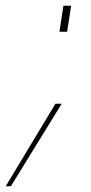

<svg xmlns="http://www.w3.org/2000/svg" viewBox="-58 -491 319 672"><path d="M-38 161 136 -128H158L-20 161ZM150 -380 164 -471H191L177 -380Z"/></svg>

Font: Hanken Grotesk Thin
Style: Italic
Weight: 250
Italic angle: -8°
Designer: Alfredo Marco Pradil
Foundry: Hanken Design Co.
Version: Version 3.013